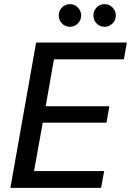

<svg xmlns="http://www.w3.org/2000/svg" viewBox="-20 -905 631 925"><path d="M30 0 154 -700H591L577 -619H240L200 -393H507L493 -314H186L144 -81H482L467 0ZM317 -776Q294 -776 278.5 -792Q263 -808 263 -831Q263 -853 278.5 -869Q294 -885 317 -885Q339 -885 355 -869Q371 -853 371 -831Q371 -808 355 -792Q339 -776 317 -776ZM484 -776Q461 -776 445.5 -792Q430 -808 430 -831Q430 -853 445.5 -869Q461 -885 484 -885Q506 -885 522 -869Q538 -853 538 -831Q538 -808 522 -792Q506 -776 484 -776Z"/></svg>

Font: DM Sans 10pt Medium
Style: Italic
Weight: 500
Italic angle: -10°
Version: Version 4.004;gftools[0.9.30]